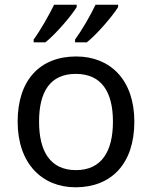

<svg xmlns="http://www.w3.org/2000/svg" viewBox="-20 -786 645 816"><path d="M482 -756V-766H386C365 -721 327 -656 299 -618V-606H349C394 -642 461 -721 482 -756ZM306 -756V-766H210C188 -721 151 -656 123 -618V-606H173C218 -642 285 -721 306 -756ZM551 -269C551 -446 449 -546 304 -546C150 -546 55 -446 55 -269C55 -91 159 10 301 10C454 10 551 -91 551 -269ZM146 -269C146 -396 193 -472 302 -472C411 -472 460 -396 460 -269C460 -142 411 -63 303 -63C194 -63 146 -142 146 -269Z"/></svg>

Font: Noto Sans EgyptHiero
Style: Regular
Weight: 400
Designer: Monotype Design Team
Foundry: Monotype Imaging Inc.
Version: Version 2.002